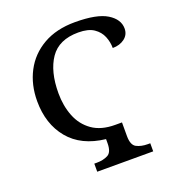

<svg xmlns="http://www.w3.org/2000/svg" viewBox="-131 -831 866 938"><g transform="rotate(-20 302.0 -362.0)"><path d="M215 0V-42H228Q262 -42 286 -54.5Q310 -67 310 -114V-135Q186 -149 121.5 -227Q57 -305 57 -424Q57 -509 92.5 -577Q128 -645 196.5 -684.5Q265 -724 362 -724Q476 -724 528 -692Q580 -660 580 -612Q580 -580 555 -561Q530 -542 493 -542Q493 -573 481 -602.5Q469 -632 440.5 -651.5Q412 -671 360 -671Q259 -671 213.5 -604.5Q168 -538 168 -425Q168 -359 189.5 -304.5Q211 -250 257 -217.5Q303 -185 376 -185H411V-114Q411 -67 435 -54.5Q459 -42 493 -42H506V0Z"/></g></svg>

Font: NotoSerif-Regular
Style: Regular
Weight: 400
Designer: Monotype Design Team
Foundry: Monotype Imaging Inc.
Version: Version 2.007; ttfautohint (v1.8) -l 8 -r 50 -G 200 -x 14 -D